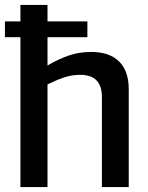

<svg xmlns="http://www.w3.org/2000/svg" viewBox="-26 -760 600 780"><path d="M57 0V-609H-6V-673H57V-740H167V-673H329V-609H167V-494Q211 -520 253.5 -534.5Q296 -549 345 -549Q418 -549 457.5 -510.5Q497 -472 497 -398V0H388V-366Q388 -456 300 -456Q265 -456 233 -445Q201 -434 167 -417V0Z"/></svg>

Font: Georama Medium
Style: Regular
Weight: 500
Designer: Jean-Baptiste Levee
Foundry: Production Type
Version: Version 1.000